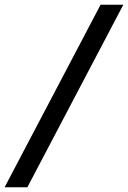

<svg xmlns="http://www.w3.org/2000/svg" viewBox="-83 -731 542 812"><path d="M438.5 -710.9 32.7 61H-63.5L342.3 -710.9Z"/></svg>

Font: Mardoto Medium
Style: Italic
Weight: 500
Italic angle: -12°
Designer: Christian Robertson, Vahan Hovhannisyan
Foundry: Google
Version: Version 1.000